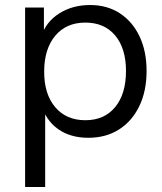

<svg xmlns="http://www.w3.org/2000/svg" viewBox="-20 -540 646 765"><path d="M332 9Q260 9 211 -26Q162 -61 144 -125L160 -127V205H80V-510H155V-391L144 -394Q163 -453 216 -486.5Q269 -520 339 -520Q407 -520 457.5 -487Q508 -454 536 -395Q564 -336 564 -257Q564 -177 535 -117Q506 -57 454 -24Q402 9 332 9ZM320 -61Q396 -61 439 -113.5Q482 -166 482 -257Q482 -347 439 -398.5Q396 -450 320 -450Q244 -450 200 -397.5Q156 -345 156 -254Q156 -165 200 -113Q244 -61 320 -61Z"/></svg>

Font: Instrument Sans
Style: Regular
Weight: 400
Designer: Rodrigo Fuenzalida
Foundry: fragTYPE
Version: Version 1.000;gftools[0.9.28]